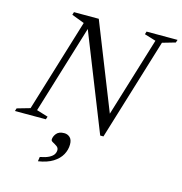

<svg xmlns="http://www.w3.org/2000/svg" viewBox="-147 -793 1107 1170"><g transform="rotate(15 406.5 -208.0)"><path d="M553.5 -115.5 536.5 -102 699.5 -635 627.5 -657 633 -675H828.5L822.5 -657L741 -633.5L544.5 10H524L271.5 -626L289 -618L112.5 -40L184.5 -18L178.5 0H-16.5L-11 -18L71 -41.5L249.5 -626.5L169.5 -657L175 -675H331.5ZM245 110.5Q245 91 260.2 71.8Q275.5 52.5 309.5 52.5Q330.5 52.5 345.5 66.5Q360.5 80.5 360.5 110Q360.5 144 343.5 175Q326.5 206 290.5 228.5Q254.5 251 198 259.5L202 231.5Q238.5 224.5 258.5 214Q278.5 203.5 286.8 190.8Q295 178 295 163.5Q295 149 282.5 140.2Q270 131.5 257.5 125Q245 118.5 245 110.5Z"/></g></svg>

Font: Newsreader 24pt
Style: Italic
Weight: 400
Italic angle: -17°
Designer: Hugues Gentile
Foundry: Production Type
Version: Version 1.003